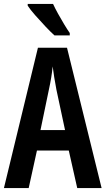

<svg xmlns="http://www.w3.org/2000/svg" viewBox="-20 -957 537 977"><path d="M373 0 330 -191H168L126 0H0L173 -714H321L497 0ZM267 -501Q261 -533 256 -563.5Q251 -594 248 -619Q243 -566 229 -502L186 -295H311ZM250 -937Q260 -915 275.5 -887Q291 -859 307 -832.5Q323 -806 335 -789V-777H257Q239 -793 212 -821.5Q185 -850 159.5 -879Q134 -908 121 -928V-937Z"/></svg>

Font: Noto Sans Ethiopic ExtraCondensed SemiBold
Style: Regular
Weight: 600
Width: 2
Designer: Monotype Design Team
Foundry: Monotype Imaging Inc.
Version: Version 2.102; ttfautohint (v1.8.4.7-5d5b)